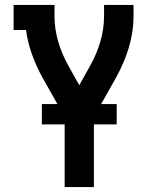

<svg xmlns="http://www.w3.org/2000/svg" viewBox="-20 -540 640 775"><path d="M241 215V-68L152 -226Q127 -271 109.5 -319.5Q92 -368 85 -419H35V-520H200V-476Q200 -423 215 -372Q230 -321 256 -275L300 -196L344 -275Q370 -321 385 -372Q400 -423 400 -476V-520H519V-476Q519 -443 514 -410.5Q509 -378 499.5 -346.5Q490 -315 477 -285Q464 -255 448 -226L359 -68V215ZM149 -38V-120H451V-38Z"/></svg>

Font: Iosevka Book
Style: Bold
Weight: 700
Designer: Belleve Invis
Foundry: Belleve Invis
Version: Version 28.0.7; ttfautohint (v1.8.3)